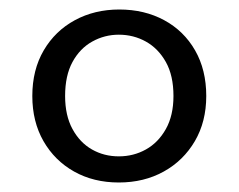

<svg xmlns="http://www.w3.org/2000/svg" viewBox="-20 -732 502 404"><path d="M230 -348Q177 -348 136 -371Q95 -394 71.5 -435Q48 -476 48 -530Q48 -585 72 -626Q96 -667 137.5 -689.5Q179 -712 231 -712Q284 -712 325.5 -689.5Q367 -667 390.5 -626Q414 -585 414 -530Q414 -476 390 -435Q366 -394 324.5 -371Q283 -348 230 -348ZM230 -403Q261 -403 287 -417.5Q313 -432 329 -460.5Q345 -489 345 -530Q345 -573 329 -601.5Q313 -630 287 -644.5Q261 -659 230 -659Q200 -659 174 -644.5Q148 -630 132.5 -601.5Q117 -573 117 -530Q117 -489 132.5 -460.5Q148 -432 173.5 -417.5Q199 -403 230 -403Z"/></svg>

Font: DM Sans 24pt
Style: Regular
Weight: 400
Designer: Colophon Foundry, Jonny Pinhorn
Foundry: Colophon Foundry
Version: Version 4.004;gftools[0.9.30]